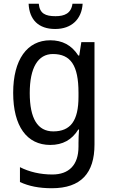

<svg xmlns="http://www.w3.org/2000/svg" viewBox="-20 -760 599 1020"><path d="M419 -740H365C358 -689 323 -674 275 -674C221 -674 191 -688 186 -740H132C136 -656 184 -606 273 -606C361 -606 414 -659 419 -740ZM247 -546C124 -546 50 -443 50 -267C50 -89 123 10 247 10C313 10 362 -17 396 -72H400C398 -53 397 -18 397 0V19C397 117 346 167 258 167C194 167 135 153 86 128V207C133 229 188 240 255 240C411 240 482 159 482 8V-536H412L401 -465H396C360 -521 310 -546 247 -546ZM261 -473C355 -473 397 -413 397 -268V-246C397 -119 355 -62 263 -62C180 -62 138 -130 138 -266C138 -399 181 -473 261 -473Z"/></svg>

Font: Noto Sans Bengali SemiCondensed
Style: Regular
Weight: 400
Width: 4
Designer: Jelle Bosma - Monotype Design Team
Foundry: Monotype Imaging Inc.
Version: Version 2.003